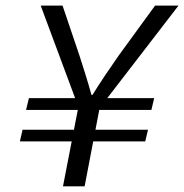

<svg xmlns="http://www.w3.org/2000/svg" viewBox="-20 -658 650 678"><path d="M202.4 0 256.8 -280.5 123.7 -638.2H200.9L260.5 -462.1Q271 -429.1 282 -394.3Q292.9 -359.6 303 -322.7H306.4Q327.9 -357.2 351.9 -393Q375.9 -428.9 399.3 -462.1L527.6 -638.2H610.3L331.7 -276.3L278.8 0ZM50.2 -158.6 59.6 -199.8H502.6L492.9 -158.6ZM72 -269.8 82.1 -311.4H524.4L514.6 -269.8Z"/></svg>

Font: SourceCodeVF
Style: Italic
Weight: 200
Italic angle: -11°
Monospace: yes
Designer: Paul D. Hunt, Teo Tuominen
Foundry: Adobe
Version: Version 1.026;hotconv 1.1.0;makeotfexe 2.6.0